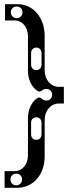

<svg xmlns="http://www.w3.org/2000/svg" viewBox="-20 -700 334 920"><path d="M62 200C139 200 194 137 194 50V-124C194 -170 223 -204 262 -204H286V-284H262C223 -284 194 -318 194 -364V-528C194 -616 139 -680 64 -680H4V-602H50C87 -602 114 -570 114 -526V-359C114 -323 128 -291 152 -270C178 -248 176 -274 202 -274C218 -274 230 -262 230 -246C230 -230 218 -218 202 -218C176 -218 178 -246 152 -225C129 -206 114 -172 114 -134V44C114 88 87 120 50 120H2V200ZM60 -613C44 -613 32 -625 32 -641C32 -657 44 -669 60 -669C76 -669 88 -657 88 -641C88 -625 76 -613 60 -613ZM58 188C42 188 30 176 30 160C30 144 42 132 58 132C74 132 86 144 86 160C86 176 74 188 58 188ZM154 -30C139 -30 129 -41 129 -56V-112C129 -127 139 -138 154 -138C169 -138 179 -127 179 -112V-56C179 -41 169 -30 154 -30ZM154 -364C139 -364 129 -375 129 -390V-446C129 -461 139 -472 154 -472C169 -472 179 -461 179 -446V-390C179 -375 169 -364 154 -364Z"/></svg>

Font: Apfel Grotezk Brukt
Style: Regular
Weight: 300
Designer: Luigi Gorlero
Foundry: © 2023, Luigi Gorlero & Collletttivo
Version: Version 2.000;Glyphs 3.2 (3217)